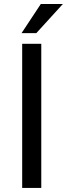

<svg xmlns="http://www.w3.org/2000/svg" viewBox="-20 -927 330 947"><path d="M89.4 -710.9V0H183.6V-710.9ZM159.2 -763.7 290 -907.2H181.2L86.4 -763.7Z"/></svg>

Font: Vazirmatn
Style: Regular
Weight: 400
Designer: Saber Rastikerdar
Foundry: Saber Rastikerdar
Version: Version 33.003